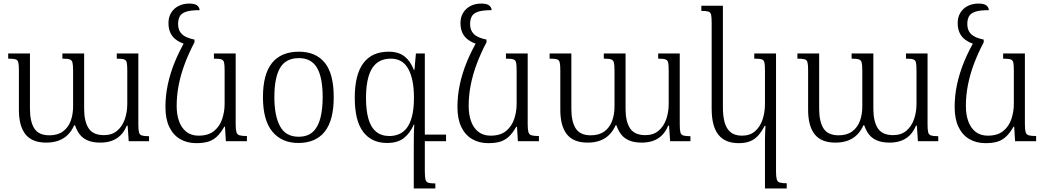

<svg xmlns="http://www.w3.org/2000/svg" viewBox="-20 -792 5866 1077"><path d="M635 -492H756V-94Q756 -64 759.5 -50Q763 -36 776 -32Q789 -28 816 -28V0H702L696 -87H691Q677 -53 655 -32Q633 -11 605 -1.5Q577 8 543 8Q500 8 471.5 -4.5Q443 -17 426.5 -39Q410 -61 401 -89H396Q383 -59 361.5 -37Q340 -15 309.5 -3.5Q279 8 239 8Q160 8 123 -38.5Q86 -85 86 -176V-398Q86 -429 82.5 -442.5Q79 -456 66.5 -459.5Q54 -463 26 -463V-492H148V-181Q148 -110 172.5 -71.5Q197 -33 257 -33Q304 -33 333.5 -55Q363 -77 376.5 -113.5Q390 -150 390 -195V-396Q390 -427 386.5 -441Q383 -455 370.5 -459Q358 -463 330 -463V-492H452V-181Q452 -111 477 -72.5Q502 -34 563 -34Q608 -34 637 -58.5Q666 -83 680 -123Q694 -163 694 -209V-396Q694 -427 691 -441Q688 -455 675.5 -459Q663 -463 635 -463Z M1081 11Q1030 11 991 -11.5Q952 -34 930 -79Q908 -124 908 -192Q908 -256 921.5 -319Q935 -382 961 -445.5Q987 -509 1025 -573L1071 -555Q1038 -492 1016 -433Q994 -374 982.5 -315.5Q971 -257 971 -197Q971 -149 984.5 -111.5Q998 -74 1025.5 -52.5Q1053 -31 1094 -31Q1149 -31 1181 -57.5Q1213 -84 1226.5 -125Q1240 -166 1240 -209V-396Q1240 -427 1237 -441Q1234 -455 1221.5 -459Q1209 -463 1180 -463V-492H1302V-96Q1302 -66 1306 -51.5Q1310 -37 1323.5 -33Q1337 -29 1365 -29V0H1247L1242 -81H1238Q1217 -44 1194.5 -24Q1172 -4 1145 3.5Q1118 11 1081 11ZM1071 -570V-555L1019 -544Q990 -553 968.5 -568.5Q947 -584 936 -607.5Q925 -631 925 -663Q925 -695 939.5 -719.5Q954 -744 980.5 -758Q1007 -772 1042 -772Q1071 -772 1084.5 -762.5Q1098 -753 1100 -735Q1049 -735 1023 -726Q997 -717 988 -699.5Q979 -682 979 -658Q979 -632 989.5 -614.5Q1000 -597 1020.5 -586.5Q1041 -576 1071 -570Z M1653 10Q1561 10 1508 -53.5Q1455 -117 1455 -247Q1455 -376 1506 -439Q1557 -502 1657 -502Q1751 -502 1801.5 -440.5Q1852 -379 1852 -247Q1852 -117 1801.5 -53.5Q1751 10 1653 10ZM1655 -25Q1705 -25 1734.5 -52Q1764 -79 1777 -129Q1790 -179 1790 -247Q1790 -358 1758 -412Q1726 -466 1657 -466Q1583 -466 1551 -411Q1519 -356 1519 -247Q1519 -142 1551 -83.5Q1583 -25 1655 -25Z M2313 -492H2363V166Q2363 199 2366.5 214Q2370 229 2382.5 233Q2395 237 2422 237V265H2301V37Q2301 -4 2301.5 -37Q2302 -70 2304 -93H2301Q2281 -46 2246 -18Q2211 10 2151 10Q2065 10 2017.5 -52Q1970 -114 1970 -244Q1970 -373 2018 -437.5Q2066 -502 2160 -502Q2215 -502 2248.5 -476Q2282 -450 2301 -401H2305ZM2165 -29Q2192 -29 2217 -39Q2242 -49 2261 -73Q2280 -97 2291 -139Q2302 -181 2302 -244Q2302 -347 2270.5 -405Q2239 -463 2173 -463Q2123 -463 2092 -437Q2061 -411 2047 -362Q2033 -313 2033 -243Q2033 -174 2046.5 -126Q2060 -78 2089.5 -53.5Q2119 -29 2165 -29ZM2344 0V-37H2482V0Z M2719 11Q2668 11 2629 -11.5Q2590 -34 2568 -79Q2546 -124 2546 -192Q2546 -256 2559.5 -319Q2573 -382 2599 -445.5Q2625 -509 2663 -573L2709 -555Q2676 -492 2654 -433Q2632 -374 2620.5 -315.5Q2609 -257 2609 -197Q2609 -149 2622.5 -111.5Q2636 -74 2663.5 -52.5Q2691 -31 2732 -31Q2787 -31 2819 -57.5Q2851 -84 2864.5 -125Q2878 -166 2878 -209V-396Q2878 -427 2875 -441Q2872 -455 2859.5 -459Q2847 -463 2818 -463V-492H2940V-96Q2940 -66 2944 -51.5Q2948 -37 2961.5 -33Q2975 -29 3003 -29V0H2885L2880 -81H2876Q2855 -44 2832.5 -24Q2810 -4 2783 3.5Q2756 11 2719 11ZM2709 -570V-555L2657 -544Q2628 -553 2606.5 -568.5Q2585 -584 2574 -607.5Q2563 -631 2563 -663Q2563 -695 2577.5 -719.5Q2592 -744 2618.5 -758Q2645 -772 2680 -772Q2709 -772 2722.5 -762.5Q2736 -753 2738 -735Q2687 -735 2661 -726Q2635 -717 2626 -699.5Q2617 -682 2617 -658Q2617 -632 2627.5 -614.5Q2638 -597 2658.5 -586.5Q2679 -576 2709 -570Z M3672 -492H3793V-94Q3793 -64 3796.5 -50Q3800 -36 3813 -32Q3826 -28 3853 -28V0H3739L3733 -87H3728Q3714 -53 3692 -32Q3670 -11 3642 -1.5Q3614 8 3580 8Q3537 8 3508.5 -4.5Q3480 -17 3463.5 -39Q3447 -61 3438 -89H3433Q3420 -59 3398.5 -37Q3377 -15 3346.5 -3.5Q3316 8 3276 8Q3197 8 3160 -38.5Q3123 -85 3123 -176V-398Q3123 -429 3119.5 -442.5Q3116 -456 3103.5 -459.5Q3091 -463 3063 -463V-492H3185V-181Q3185 -110 3209.5 -71.5Q3234 -33 3294 -33Q3341 -33 3370.5 -55Q3400 -77 3413.5 -113.5Q3427 -150 3427 -195V-396Q3427 -427 3423.5 -441Q3420 -455 3407.5 -459Q3395 -463 3367 -463V-492H3489V-181Q3489 -111 3514 -72.5Q3539 -34 3600 -34Q3645 -34 3674 -58.5Q3703 -83 3717 -123Q3731 -163 3731 -209V-396Q3731 -427 3728 -441Q3725 -455 3712.5 -459Q3700 -463 3672 -463Z M4271 265V-10Q4271 -30 4272 -48.5Q4273 -67 4274 -86H4269Q4253 -55 4234 -33Q4215 -11 4188.5 0Q4162 11 4123 11Q4048 11 4010 -36Q3972 -83 3972 -183V-663Q3972 -695 3969 -709Q3966 -723 3953.5 -727Q3941 -731 3914 -731V-760H4035V-188Q4035 -142 4044.5 -106.5Q4054 -71 4077.5 -51Q4101 -31 4142 -31Q4187 -31 4215.5 -56Q4244 -81 4257.5 -121.5Q4271 -162 4271 -209V-396Q4271 -427 4268 -441Q4265 -455 4252.5 -459Q4240 -463 4211 -463V-492H4333V169Q4333 199 4337 213.5Q4341 228 4354 232Q4367 236 4393 236V265Z M5062 -492H5183V-94Q5183 -64 5186.5 -50Q5190 -36 5203 -32Q5216 -28 5243 -28V0H5129L5123 -87H5118Q5104 -53 5082 -32Q5060 -11 5032 -1.5Q5004 8 4970 8Q4927 8 4898.5 -4.5Q4870 -17 4853.5 -39Q4837 -61 4828 -89H4823Q4810 -59 4788.5 -37Q4767 -15 4736.5 -3.5Q4706 8 4666 8Q4587 8 4550 -38.5Q4513 -85 4513 -176V-398Q4513 -429 4509.5 -442.5Q4506 -456 4493.5 -459.5Q4481 -463 4453 -463V-492H4575V-181Q4575 -110 4599.5 -71.5Q4624 -33 4684 -33Q4731 -33 4760.5 -55Q4790 -77 4803.5 -113.5Q4817 -150 4817 -195V-396Q4817 -427 4813.5 -441Q4810 -455 4797.5 -459Q4785 -463 4757 -463V-492H4879V-181Q4879 -111 4904 -72.5Q4929 -34 4990 -34Q5035 -34 5064 -58.5Q5093 -83 5107 -123Q5121 -163 5121 -209V-396Q5121 -427 5118 -441Q5115 -455 5102.5 -459Q5090 -463 5062 -463Z M5508 11Q5457 11 5418 -11.5Q5379 -34 5357 -79Q5335 -124 5335 -192Q5335 -256 5348.5 -319Q5362 -382 5388 -445.5Q5414 -509 5452 -573L5498 -555Q5465 -492 5443 -433Q5421 -374 5409.5 -315.5Q5398 -257 5398 -197Q5398 -149 5411.5 -111.5Q5425 -74 5452.5 -52.5Q5480 -31 5521 -31Q5576 -31 5608 -57.5Q5640 -84 5653.5 -125Q5667 -166 5667 -209V-396Q5667 -427 5664 -441Q5661 -455 5648.5 -459Q5636 -463 5607 -463V-492H5729V-96Q5729 -66 5733 -51.5Q5737 -37 5750.5 -33Q5764 -29 5792 -29V0H5674L5669 -81H5665Q5644 -44 5621.5 -24Q5599 -4 5572 3.5Q5545 11 5508 11ZM5498 -570V-555L5446 -544Q5417 -553 5395.5 -568.5Q5374 -584 5363 -607.5Q5352 -631 5352 -663Q5352 -695 5366.5 -719.5Q5381 -744 5407.5 -758Q5434 -772 5469 -772Q5498 -772 5511.5 -762.5Q5525 -753 5527 -735Q5476 -735 5450 -726Q5424 -717 5415 -699.5Q5406 -682 5406 -658Q5406 -632 5416.5 -614.5Q5427 -597 5447.5 -586.5Q5468 -576 5498 -570Z"/></svg>

Font: Noto Serif Armenian Light
Style: Regular
Weight: 300
Version: Version 2.007